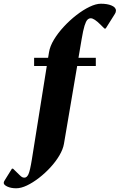

<svg xmlns="http://www.w3.org/2000/svg" viewBox="-143 -770 642 1030"><path d="M-56 240Q-84 240 -103.5 231Q-123 222 -123 211Q-123 205 -117 196L-79 135H-73L-38 169Q-31 176 -25.5 179.5Q-20 183 -12 183Q1 183 9.5 165Q18 147 28 85L108 -416H40V-460H115L120 -490Q125 -522 146.5 -557.5Q168 -593 199.5 -627Q231 -661 267 -689Q303 -717 337.5 -733.5Q372 -750 398 -750Q432 -750 454 -741Q479 -731 479 -713Q479 -704 473 -695L424 -617H417L396 -638Q362 -672 344 -672Q334 -672 326 -664Q318 -656 310.5 -632Q303 -608 295 -560L278 -460H371V-416H271L200 2Q195 31 175.5 64Q156 97 127.5 128Q99 159 66 184.5Q33 210 1.5 225Q-30 240 -56 240Z"/></svg>

Font: Spectral ExtraBold
Style: Italic
Weight: 800
Italic angle: -10°
Designer: Jean-Baptiste Levee
Foundry: Production Type
Version: Version 2.001